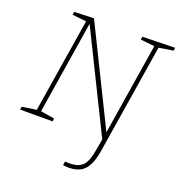

<svg xmlns="http://www.w3.org/2000/svg" viewBox="-161 -827 1118 1198"><g transform="rotate(20 398.5 -228.0)"><path d="M797 -693 794 -673 699 -658 583 68Q569 157 533.5 197Q498 237 428 237Q419 237 408 236Q397 235 390 234L394 209Q405 210 423 210Q484 210 512 180Q540 150 552 73L565 0L244 -651L146 -35L238 -20L235 0H20L23 -20L118 -34L218 -658L125 -668L128 -688L258 -693L574 -51L671 -658L578 -668L581 -688Z"/></g></svg>

Font: Bitter Pro ExtraLight
Style: Italic
Weight: 275
Italic angle: -9°
Designer: Sol Matas, and Bitter project Authors
Foundry: Sol Matas
Version: Version 1.010